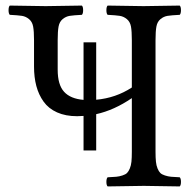

<svg xmlns="http://www.w3.org/2000/svg" viewBox="-20 -667 674 689"><path d="M325.2 -127H279.8V-251Q264.2 -250 256.8 -250Q215.3 -250 184.8 -263.7Q154.3 -277.3 136.5 -302.2Q118.7 -327.1 110.4 -358.4Q102.1 -389.6 102.1 -428.2V-522.9Q102.1 -554.7 98.9 -571.8Q95.7 -588.9 84.2 -598.4Q72.8 -607.9 58.8 -610.1Q44.9 -612.3 15.1 -613.8Q10.7 -618.2 10.7 -630.4Q10.7 -642.6 15.1 -647Q114.7 -645 144 -645Q176.3 -645 273.9 -647Q278.3 -642.6 278.3 -630.4Q278.3 -618.2 273.9 -613.8Q244.1 -612.3 230.2 -610.1Q216.3 -607.9 204.8 -598.4Q193.4 -588.9 190.2 -571.8Q187 -554.7 187 -522.9V-417Q187 -362.8 210 -337.6Q232.9 -312.5 279.8 -308.6V-515.1H325.2V-309.1Q395.5 -315.4 453.1 -353V-522.9Q453.1 -554.7 450 -571.8Q446.8 -588.9 435.3 -598.4Q423.8 -607.9 409.9 -610.1Q396 -612.3 366.2 -613.8Q361.8 -618.2 361.8 -630.4Q361.8 -642.6 366.2 -647Q465.8 -645 495.1 -645Q527.3 -645 625 -647Q629.4 -642.6 629.4 -630.4Q629.4 -618.2 625 -613.8Q595.2 -612.3 581.3 -610.1Q567.4 -607.9 555.9 -598.4Q544.4 -588.9 541.3 -571.8Q538.1 -554.7 538.1 -522.9V-122.1Q538.1 -100.6 539.6 -86.7Q541 -72.8 545.4 -62.3Q549.8 -51.8 555.2 -46.4Q560.5 -41 571.8 -37.4Q583 -33.7 594 -32.7Q605 -31.7 625 -30.8Q629.4 -26.4 629.4 -14.4Q629.4 -2.4 625 2Q525.4 0 496.1 0Q463.9 0 366.2 2Q361.8 -2.4 361.8 -14.4Q361.8 -26.4 366.2 -30.8Q386.2 -31.7 397.2 -32.7Q408.2 -33.7 419.4 -37.4Q430.7 -41 436 -46.4Q441.4 -51.8 445.8 -62.3Q450.2 -72.8 451.7 -86.7Q453.1 -100.6 453.1 -122.1V-314.9Q389.6 -271.5 325.2 -257.3Z"/></svg>

Font: Linux Libertine Display G
Style: Regular
Weight: 400
Designer: Philipp H. Poll
Foundry: Philipp H. Poll
Version: Version 5.0.9